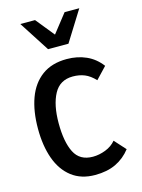

<svg xmlns="http://www.w3.org/2000/svg" viewBox="-149 -1108 898 1211"><g transform="rotate(-15 300.0 -503.0)"><path d="M44 -357Q44 -471 75 -555.8Q106 -640.5 170.2 -687.8Q234.5 -735 332 -735Q401.5 -735 458.8 -709.5Q516 -684 556 -631L485 -556Q452 -591 417.8 -605Q383.5 -619 341 -619Q256 -619 217.5 -547.2Q179 -475.5 179 -357Q179 -234.5 213.8 -165.8Q248.5 -97 334 -97Q375 -97 417 -113.2Q459 -129.5 485 -161L551 -88Q511 -36.5 454 -9.2Q397 18 318 18Q227.5 18 166 -29.2Q104.5 -76.5 74.2 -161Q44 -245.5 44 -357ZM107.5 -1024H203.5L301.5 -903L396.5 -1024H492.5L368.5 -825.5H235.5Z"/></g></svg>

Font: JuliaMono
Style: Bold
Weight: 700
Monospace: yes
Designer: cormullion
Foundry: corm
Version: Version 0.055; ttfautohint (v1.8.4)